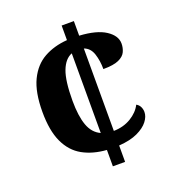

<svg xmlns="http://www.w3.org/2000/svg" viewBox="-131 -815 826 915"><g transform="rotate(-20 282.5 -357.0)"><path d="M285 -83Q215 -88 164 -116.5Q113 -145 85.5 -204Q58 -263 58 -358Q58 -458 87 -518Q116 -578 167 -606.5Q218 -635 285 -640V-714H347V-640Q434 -635 479 -605.5Q524 -576 524 -536Q524 -514 515 -494.5Q506 -475 479.5 -463Q453 -451 401 -451Q401 -493 389.5 -528.5Q378 -564 347 -575V-157Q397 -158 435 -181Q473 -204 490 -238Q503 -231 509 -218.5Q515 -206 515 -192Q515 -169 497 -145.5Q479 -122 442 -104.5Q405 -87 347 -83V0H285ZM285 -573Q249 -559 230 -509.5Q211 -460 211 -359Q211 -282 228 -234.5Q245 -187 285 -169Z"/></g></svg>

Font: Noto Serif Gurmukhi
Style: Bold
Weight: 700
Designer: Vaibhav Singh and the Monotype Design Team
Foundry: Monotype Imaging Inc.
Version: Version 2.004; ttfautohint (v1.8.4.7-5d5b)